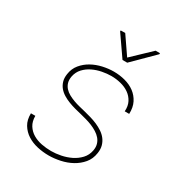

<svg xmlns="http://www.w3.org/2000/svg" viewBox="-176 -866 938 999"><g transform="rotate(30 293.5 -366.5)"><path d="M449.2 -129.4Q453.1 -150.9 448.2 -167.7Q443.4 -184.6 432.1 -197.8Q420.9 -210.9 404.8 -220.9Q388.7 -231 370.8 -238.3Q353 -245.6 334.5 -250.7Q315.9 -255.9 300.3 -259.8Q281.2 -264.2 260.3 -269.8Q239.3 -275.4 219.5 -283Q199.7 -290.5 182.1 -301.3Q164.6 -312 152.3 -326.7Q140.1 -341.3 134.3 -360.6Q128.4 -379.9 132.3 -404.8Q137.2 -439.9 158.2 -465.3Q179.2 -490.7 208.3 -506.8Q237.3 -522.9 271.2 -530.5Q305.2 -538.1 336.9 -538.1Q372.6 -538.1 405.5 -529.3Q438.5 -520.5 463.4 -502Q488.3 -483.4 502.7 -455.1Q517.1 -426.8 515.6 -387.2H488.8Q491.2 -419.9 478.8 -443.6Q466.3 -467.3 444.6 -482.4Q422.9 -497.6 394.5 -504.6Q366.2 -511.7 337.4 -511.7Q311.5 -511.7 282.5 -506.1Q253.4 -500.5 227.8 -488Q202.1 -475.6 183.3 -455.3Q164.6 -435.1 158.7 -405.8Q154.8 -383.8 159.7 -367.4Q164.6 -351.1 175.8 -338.6Q187 -326.2 203.1 -317.4Q219.2 -308.6 237.3 -302Q255.4 -295.4 273.7 -291Q292 -286.6 307.6 -282.7Q327.1 -277.8 348.4 -271.7Q369.6 -265.6 389.4 -257.1Q409.2 -248.5 426.8 -236.8Q444.3 -225.1 456.3 -209.5Q468.3 -193.8 473.9 -174.1Q479.5 -154.3 475.6 -128.9Q470.2 -91.3 448.2 -65.2Q426.3 -39.1 395.5 -22.2Q364.7 -5.4 328.9 2.2Q293 9.8 260.3 9.8Q225.6 9.8 191.7 2.2Q157.7 -5.4 130.6 -22.7Q103.5 -40 86.9 -67.4Q70.3 -94.7 71.3 -134.3H97.7Q97.7 -100.6 112.1 -77.9Q126.5 -55.2 149.7 -41.5Q172.9 -27.8 201.7 -22.2Q230.5 -16.6 259.8 -16.6Q287.1 -16.6 317.9 -22.7Q348.6 -28.8 376 -42.2Q403.3 -55.7 423.3 -77.1Q443.4 -98.6 449.2 -129.4ZM359.9 -635.7 470.2 -740.7H496.6L496.1 -734.4L373.5 -612.8H345.2L259.8 -735.8L260.3 -741.2L287.1 -741.7Z"/></g></svg>

Font: Roboto Mono Thin
Style: Italic
Weight: 250
Designer: Google
Version: Version 2.000985; 2015; ttfautohint (v1.3)